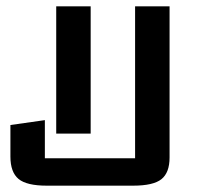

<svg xmlns="http://www.w3.org/2000/svg" viewBox="-20 -460 677 612"><path d="M269 -34.2H159.2V-439.9H269ZM520.5 -439.9V42Q520.5 90.3 494.6 111.1Q468.8 131.8 404.3 131.8H128.9Q64.9 131.8 39.1 110.4Q13.2 88.9 13.2 39.1V-61.5L123 -77.1V44.4H410.6V-439.9Z"/></svg>

Font: Squarish Sans CT
Style: RegularSC
Weight: 400
Version: Version 0.9